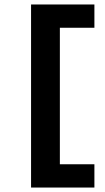

<svg xmlns="http://www.w3.org/2000/svg" viewBox="-20 -736 472 866"><path d="M120.1 109.9V-715.8H405.8V-610.8H250V4.9H405.8V109.9Z"/></svg>

Font: Uncut Sans
Style: Bold
Weight: 700
Designer: Kasper Nordkvist
Foundry: UNCUT.wtf
Version: Version 1.304;Glyphs 3.2 (3246)